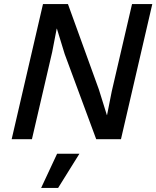

<svg xmlns="http://www.w3.org/2000/svg" viewBox="-20 -680 764 938"><path d="M37 0 190 -660H312L463 -243L502 -118H503L526 -234L625 -660H724L571 0H450L296 -416L258 -540H257L235 -426L136 0ZM368 71 264 238H181L259 71Z"/></svg>

Font: Elaine Sans Medium
Style: Italic
Weight: 500
Italic angle: -13°
Designer: Wei Huang
Foundry: Wei Huang
Version: Version 2.001;December 24, 2019;FontCreator 12.0.0.2547 64-b